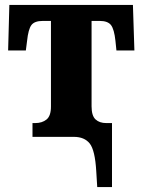

<svg xmlns="http://www.w3.org/2000/svg" viewBox="-20 -556 578 780"><path d="M375 204H435V-56H412Q384 -56 368 -71Q352 -86 352 -124V-471H385Q418 -471 431 -454Q444 -437 449 -390L453 -351H526L520 -536H18L13 -351H85L90 -390Q95 -437 107.5 -454Q120 -471 154 -471H187V-123Q187 -85 169 -70.5Q151 -56 123 -56H112V0H280Q323 0 344.5 27Q366 54 371 139Z"/></svg>

Font: Noto Serif SemiCondensed Extra
Style: Regular
Weight: 800
Width: 4
Designer: Monotype Design Team
Foundry: Monotype Imaging Inc.
Version: Version 1.002